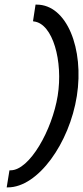

<svg xmlns="http://www.w3.org/2000/svg" viewBox="-20 -705 360 832"><path d="M21 33 9 107H14C145 107 281 -85 313 -289C345 -493 270 -685 139 -685H134L123 -613L127 -612C209 -603 254 -439 230 -290C206 -141 108 33 26 33Z"/></svg>

Font: Charger Sport
Style: DfBdExtObl
Weight: 400
Designer: Jasper
Foundry: Cannot Into Space Fonts
Version: Version 1.1